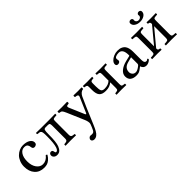

<svg xmlns="http://www.w3.org/2000/svg" viewBox="107 -1580 2770 2770"><g transform="rotate(-45 1492.5 -194.5)"><path d="M397.9 -90.8Q374 -51.3 346.4 -28.3Q318.8 -5.4 293.2 2.2Q267.6 9.8 234.9 9.8Q142.1 9.8 89.6 -49.8Q37.1 -109.4 37.1 -208Q37.1 -259.3 55.2 -303.7Q73.2 -348.1 102.5 -377.2Q131.8 -406.2 168.2 -422.6Q204.6 -439 242.2 -439Q313 -439 354 -412.6Q395 -386.2 395 -344.2Q395 -323.2 379.6 -311.5Q364.3 -299.8 346.2 -299.8Q312 -299.8 308.1 -335.9Q306.2 -351.6 303.2 -362.1Q300.3 -372.6 293.2 -383.5Q286.1 -394.5 272 -400.1Q257.8 -405.8 236.8 -405.8Q186.5 -405.8 154.8 -358.4Q123 -311 123 -230Q123 -144 161.6 -91.6Q200.2 -39.1 256.8 -39.1Q325.7 -39.1 377 -105Q392.6 -103 397.9 -90.8Z M426.8 -45.9Q426.8 -63.5 436.8 -75.7Q446.8 -87.9 463.9 -87.9Q481.9 -87.9 489 -77.9Q496.1 -67.9 499 -49.8Q502 -28.8 517.1 -28.8Q544.4 -28.8 561 -78.1Q582 -141.1 582 -278.8Q582 -308.6 581.5 -324.5Q581.1 -340.3 579.1 -356.2Q577.1 -372.1 573.7 -378.7Q570.3 -385.3 563.2 -391.4Q556.2 -397.5 546.9 -399.4Q539.6 -400.9 522.9 -401.9Q509.8 -402.8 505.9 -404.8Q502 -406.7 502 -413.1V-429.2L504.9 -431.2Q567.9 -429.2 607.9 -429.2H781.7L893.1 -431.2L896 -429.2V-409.2Q896 -401.9 887.7 -401.9L859.9 -399.9Q832 -397.9 825.4 -390.1Q818.8 -382.3 818.8 -353V-74.2Q818.8 -52.2 828.4 -41.5Q837.9 -30.8 861.8 -28.8L880.9 -26.9Q888.7 -26.9 888.7 -19V0L886.7 2Q818.8 0 779.8 0L675.8 2L673.8 0V-19Q673.8 -25.4 681.6 -26.9L700.7 -28.8Q726.1 -31.7 734.9 -41.7Q743.7 -51.8 743.7 -74.2V-341.8Q743.7 -369.6 736.3 -379.9Q729 -390.1 703.6 -390.1H658.7Q631.3 -390.1 624.5 -369.6Q617.7 -349.1 617.7 -286.1Q617.7 -127.9 593.8 -67.9Q577.1 -26.4 554.7 -7.1Q532.2 12.2 497.1 12.2Q465.3 12.2 446 -4.9Q426.8 -22 426.8 -45.9Z M1131.8 160.2Q1091.3 231.9 1034.7 231.9Q1014.6 231.9 1001.2 221.2Q987.8 210.4 987.8 194.8Q987.8 182.1 1000 167Q1012.2 151.9 1031.7 151.9Q1037.1 151.9 1045.4 153.3Q1053.7 154.8 1061 154.8Q1079.6 154.8 1090.8 147.9Q1102.1 141.1 1110.8 126Q1134.3 78.1 1149.9 34.2Q1156.2 15.6 1150.6 -11.7Q1145 -39.1 1135.7 -60.1L1022.9 -323.2Q1002.4 -370.6 989.5 -382.8Q976.6 -395 943.8 -397.9Q939.5 -402.3 939.5 -414.6Q939.5 -426.8 943.8 -431.2Q983.9 -429.2 1024.9 -429.2Q1063.5 -429.2 1137.7 -431.2Q1142.1 -426.8 1142.1 -414.6Q1142.1 -402.3 1137.7 -397.9Q1115.7 -396 1104.7 -392.3Q1093.8 -388.7 1092 -380.4Q1090.3 -372.1 1092.8 -363.8Q1095.2 -355.5 1102.5 -338.4Q1104 -335 1105 -333L1193.8 -125Q1206.1 -96.7 1217.8 -124L1316.9 -353Q1320.8 -362.3 1321.3 -368.7Q1321.3 -375.5 1318.4 -380.1Q1315.4 -384.8 1311 -387.9Q1306.6 -391.1 1299.1 -393.1Q1291.5 -395 1284.9 -396Q1278.3 -397 1269 -397.9Q1264.6 -402.3 1264.6 -414.6Q1264.6 -426.8 1269 -431.2Q1343.3 -429.2 1359.9 -429.2Q1380.9 -429.2 1430.7 -431.2Q1435.1 -426.8 1435.1 -414.6Q1435.1 -402.3 1430.7 -397.9Q1404.8 -396 1383.3 -377.2Q1361.8 -358.4 1349.6 -334Q1298.8 -227.1 1172.9 74.2Q1151.4 125.5 1131.8 160.2Z M1777.3 -353Q1777.3 -382.3 1770 -390.6Q1762.7 -398.9 1736.3 -400.9L1721.2 -401.9Q1715.3 -402.3 1715.3 -407.2V-429.2L1717.3 -431.2Q1774.4 -429.2 1810.5 -429.2L1922.4 -431.2L1923.3 -429.2V-407.2Q1923.3 -401.9 1918.5 -401.9L1892.6 -400.9Q1868.7 -399.9 1860.6 -391.4Q1852.5 -382.8 1852.5 -353V-78.1Q1852.5 -48.8 1859.1 -40.5Q1865.7 -32.2 1892.6 -28.8L1909.2 -26.9Q1914.6 -25.9 1914.6 -22V0L1912.6 2Q1853.5 0 1816.4 0L1716.3 2L1714.4 0V-21Q1714.4 -26.4 1720.2 -26.9L1736.3 -28.8Q1763.7 -32.2 1770.5 -40.5Q1777.3 -48.8 1777.3 -78.1V-189Q1746.1 -166 1717.8 -156Q1689.5 -146 1646.5 -146Q1573.7 -146 1543.5 -181.2Q1513.2 -216.3 1513.2 -296.9V-354Q1513.2 -381.8 1505.9 -389.6Q1498.5 -397.5 1472.2 -400.9L1464.4 -401.9Q1459.5 -402.8 1459.5 -407.2V-429.2L1460.4 -431.2Q1514.2 -429.2 1548.3 -429.2L1648.4 -431.2L1649.4 -429.2V-408.2Q1649.4 -402.3 1643.6 -401.9L1628.4 -400.9Q1604 -398.9 1596.2 -390.9Q1588.4 -382.8 1588.4 -358.9V-293Q1588.4 -229 1600.8 -205.1Q1613.3 -181.2 1657.2 -181.2Q1733.4 -181.2 1777.3 -225.1Z M2245.1 -232.9 2166 -211.9Q2071.3 -187 2071.3 -102.1Q2071.3 -75.2 2090.1 -53Q2108.9 -30.8 2143.1 -30.8Q2177.2 -30.8 2231 -74.2Q2245.1 -85 2245.1 -100.1ZM2245.1 -47.9H2243.2L2223.1 -32.2Q2189.9 -6.3 2169.2 1.7Q2148.4 9.8 2114.3 9.8Q2057.6 9.8 2022.9 -16.1Q1988.3 -42 1988.3 -98.1Q1988.3 -147.9 2033.7 -186.3Q2079.1 -224.6 2153.3 -243.2L2239.3 -264.2Q2245.1 -266.1 2245.1 -275.9Q2245.1 -405.8 2164.1 -405.8Q2130.9 -405.8 2106 -395.3Q2081.1 -384.8 2081.1 -363.8Q2081.1 -350.1 2083 -344.2Q2085.9 -338.4 2085.9 -326.2Q2085.9 -314.5 2074 -303.7Q2062 -293 2042 -293Q2007.3 -293 2007.3 -328.1Q2007.3 -354.5 2031.2 -380.4Q2055.2 -406.2 2093.8 -422.6Q2132.3 -439 2172.4 -439Q2196.3 -439 2216.3 -435.3Q2236.3 -431.6 2256.8 -420.4Q2277.3 -409.2 2291.5 -391.1Q2305.7 -373 2314.5 -342Q2323.2 -311 2323.2 -270V-121.1Q2323.2 -106.9 2323.5 -98.6Q2323.7 -90.3 2325 -78.9Q2326.2 -67.4 2328.6 -61Q2331.1 -54.7 2335.4 -48.3Q2339.8 -42 2346.9 -39.1Q2354 -36.1 2363.3 -36.1Q2372.6 -36.1 2378.9 -40Q2385.3 -43.9 2388.7 -47.9Q2392.1 -51.8 2394 -51.8Q2397 -51.8 2402.1 -45.9Q2407.2 -40 2407.2 -35.2Q2407.2 -31.7 2396.7 -21.5Q2386.2 -11.2 2365.2 -0.7Q2344.2 9.8 2322.3 9.8Q2303.7 9.8 2289.1 3.9Q2274.4 -2 2265.9 -11.5Q2257.3 -21 2252.4 -29.8Q2247.6 -38.6 2245.1 -47.9Z M2823.7 -587.9Q2823.7 -548.3 2787.8 -524.7Q2752 -501 2701.7 -501Q2651.4 -501 2616.5 -524.7Q2581.5 -548.3 2581.5 -587.9Q2581.5 -601.6 2592.5 -611.3Q2603.5 -621.1 2620.6 -621.1Q2636.2 -621.1 2645.5 -612.3Q2654.8 -603.5 2654.8 -590.8Q2654.8 -585.9 2653.8 -583Q2652.8 -580.1 2652.8 -575.2Q2652.8 -558.1 2667 -545.2Q2681.2 -532.2 2702.6 -532.2Q2723.6 -532.2 2738.3 -544.9Q2752.9 -557.6 2752.9 -574.2Q2752.9 -578.6 2751.5 -583Q2750.5 -585 2750.5 -589.8Q2750.5 -602.5 2761.2 -611.8Q2772 -621.1 2785.6 -621.1Q2803.2 -621.1 2813.5 -611.8Q2823.7 -602.5 2823.7 -587.9ZM2552.7 -429.2 2666.5 -431.2 2668.5 -429.2V-408.2Q2668.5 -402.3 2662.6 -401.9L2632.8 -399.9Q2605 -397.9 2598.4 -388.9Q2591.8 -379.9 2591.8 -348.1V-109.9L2797.9 -357.9Q2797.9 -369.1 2797.1 -375Q2796.4 -380.9 2793.2 -387.5Q2790 -394 2782.5 -397.5Q2774.9 -400.9 2762.7 -401.9Q2757.8 -402.8 2757.8 -407.2V-429.2L2759.8 -431.2Q2804.7 -429.2 2832.5 -429.2L2947.8 -431.2L2948.7 -429.2V-408.2Q2948.7 -402.3 2942.9 -401.9L2912.6 -399.9Q2885.3 -397.9 2878.9 -389.2Q2872.6 -380.4 2872.6 -348.1V-79.1Q2872.6 -50.3 2879.9 -40.5Q2887.2 -30.8 2912.6 -28.8L2942.9 -26.9Q2948.7 -26.4 2948.7 -21V0L2947.8 2Q2867.7 0 2832.5 0Q2802.7 0 2722.7 2L2720.7 0V-22Q2720.7 -26.9 2725.6 -26.9L2756.8 -28.8Q2783.7 -30.8 2790.8 -40.8Q2797.9 -50.8 2797.9 -79.1V-314.9L2591.8 -66.9V-64.9Q2591.8 -44.9 2598.4 -36.9Q2605 -28.8 2628.9 -26.9Q2634.8 -26.4 2634.8 -21V0L2633.8 2Q2553.7 0 2552.7 0Q2522 0 2441.9 2L2440.9 0V-22Q2440.9 -26.9 2445.8 -26.9L2476.6 -28.8Q2503.4 -30.8 2510 -39.8Q2516.6 -48.8 2516.6 -77.1V-347.2Q2516.6 -379.9 2510.3 -388.9Q2503.9 -397.9 2476.6 -399.9L2446.8 -401.9Q2440.9 -402.3 2440.9 -407.2V-429.2L2443.8 -431.2Q2509.8 -429.2 2552.7 -429.2Z"/></g></svg>

Font: Linux Libertine G
Style: Regular
Weight: 400
Designer: Philipp H. Poll
Foundry: Philipp H. Poll
Version: Version 4.7.5